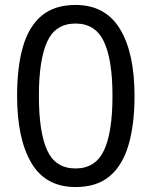

<svg xmlns="http://www.w3.org/2000/svg" viewBox="-20 -745 612 775"><path d="M523 -358Q523 -243 499 -160.5Q475 -78 423 -34Q371 10 285 10Q164 10 106.5 -87.5Q49 -185 49 -358Q49 -474 72.5 -556Q96 -638 148 -681.5Q200 -725 285 -725Q405 -725 464 -628.5Q523 -532 523 -358ZM137 -358Q137 -211 170.5 -138Q204 -65 285 -65Q365 -65 399.5 -137.5Q434 -210 434 -358Q434 -504 399.5 -577Q365 -650 285 -650Q204 -650 170.5 -577Q137 -504 137 -358Z"/></svg>

Font: Noto Sans Ol Chiki
Style: Regular
Weight: 400
Designer: Monotype Design Team, Lewis McGuffie
Foundry: Monotype Imaging Inc.
Version: Version 2.003